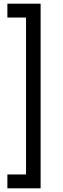

<svg xmlns="http://www.w3.org/2000/svg" viewBox="-20 -800 340 1040"><path d="M121 -705H20V-780H200V220H20V145H121Z"/></svg>

Font: Jost
Style: Regular
Weight: 400
Version: Version 3.710